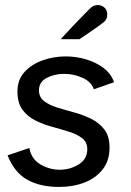

<svg xmlns="http://www.w3.org/2000/svg" viewBox="-20 -727 519 759"><path d="M213 12Q138 12 87 -17Q36 -46 10 -113L96 -142Q104 -98 140 -77Q176 -56 216 -56Q257 -56 291 -77Q325 -98 325 -137Q325 -165 305 -180.5Q285 -196 253.5 -206Q222 -216 187 -225.5Q152 -235 120.5 -250.5Q89 -266 69 -293Q49 -320 49 -365Q49 -412 77 -442.5Q105 -473 148.5 -488.5Q192 -504 240 -504Q281 -504 320 -492.5Q359 -481 389 -458.5Q419 -436 431 -402L351 -374Q341 -404 306 -419.5Q271 -435 233 -435Q195 -435 164.5 -419Q134 -403 134 -370Q134 -343 154 -327.5Q174 -312 206 -302Q238 -292 273.5 -282.5Q309 -273 341 -257Q373 -241 393 -214.5Q413 -188 413 -143Q413 -92 386 -57.5Q359 -23 314 -5.5Q269 12 213 12ZM220 -572Q220 -572 235.5 -589Q251 -606 273 -629Q295 -652 314.5 -672Q334 -692 341 -698Q352 -707 366 -707Q383 -707 395 -695Q404 -685 404 -669Q404 -652 392 -641Q385 -635 369 -623.5Q353 -612 335.5 -600Q318 -588 306 -580Q294 -572 294 -572Z"/></svg>

Font: Atkinson Hyperlegible
Style: Italic
Weight: 400
Italic angle: -12°
Designer: Elliott Scott, Megan Eiswerth, Linus Boman, Theodore Petrosky
Foundry: Braille Institute
Version: Version 1.006; ttfautohint (v1.8.3)